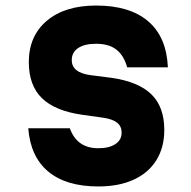

<svg xmlns="http://www.w3.org/2000/svg" viewBox="-20 -654 690 693"><path d="M232 -191Q245 -155 270.5 -137Q296 -119 335 -119Q374 -119 396.5 -134Q419 -149 419 -175Q419 -198 403 -211Q387 -224 353 -229L275 -240Q178 -254 131 -300Q84 -346 84 -430Q84 -524 149 -579Q214 -634 327 -634Q448 -634 514.5 -577.5Q581 -521 586 -411H439Q427 -454 400 -475Q373 -496 327 -496Q285 -496 262 -480.5Q239 -465 239 -437Q239 -415 255 -401.5Q271 -388 305 -383L383 -373Q480 -359 526.5 -313.5Q573 -268 573 -185Q573 -122 544.5 -76Q516 -30 462.5 -5.5Q409 19 335 19Q219 19 154.5 -34.5Q90 -88 82 -191Z"/></svg>

Font: Martian Mono SemiCondensed
Style: Bold
Weight: 700
Width: 4
Designer: Roman Shamin
Foundry: Evil Martians
Version: Version 1.000